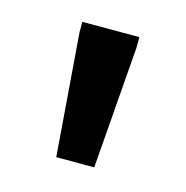

<svg xmlns="http://www.w3.org/2000/svg" viewBox="-54 -758 350 361"><g transform="rotate(15 121.0 -578.0)"><path d="M84 -448.5 65.5 -687V-707H176.5V-687L158 -448.5Z"/></g></svg>

Font: Newsreader 6pt
Style: Regular
Weight: 400
Designer: Hugues Gentile
Foundry: Production Type
Version: Version 1.003; ttfautohint (v1.8.3)